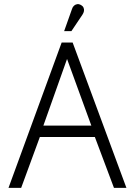

<svg xmlns="http://www.w3.org/2000/svg" viewBox="-20 -905 649 925"><path d="M377 -834Q383 -843 384.5 -851.5Q386 -860 382.5 -868Q379 -876 370 -881Q361 -886 352.5 -885Q344 -884 337 -878Q330 -872 327 -862L289 -755H324ZM589 0 330 -700H277L21 0H82L172 -245H437L529 0ZM189 -300 303 -621 420 -300Z"/></svg>

Font: AdventPro_ExpandedRegular
Style: ExpandedRegular
Weight: 400
Width: 7
Designer: VivaRado, Andreas Kalpakidis
Foundry: VivaRado, Andreas Kalpakidis
Version: Version 3.000